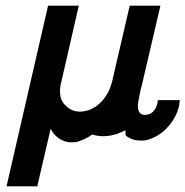

<svg xmlns="http://www.w3.org/2000/svg" viewBox="-20 -491 652 675"><path d="M3 164 149 -471H257L196 -205Q196 -204 196 -204L195 -202Q181 -143 214 -117Q236 -96 268 -99Q305 -102 334.5 -131.5Q364 -161 375 -208L436 -471H543H544L479 -193Q479 -192 475 -178Q474 -174 471 -159Q469 -149 468 -143Q462 -117 467 -102Q473 -87 489 -87Q509 -87 521 -101.5Q533 -116 535 -139H612Q612 -137 609 -116Q600 -79 570.5 -45Q541 -11 494 2Q448 8 422 -15Q421 -21 421 -25V-33Q359 -1 304 -18Q285 -4 262 4Q247 11 222 9Q179 2 158 -38L111 164Z"/></svg>

Font: Coval
Style: Medium Italic
Weight: 500
Foundry: Context Ltd
Version: Version 001.000